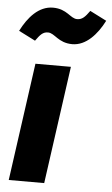

<svg xmlns="http://www.w3.org/2000/svg" viewBox="-55 -826 503 863"><g transform="rotate(5 196.0 -394.5)"><path d="M178 0 252 -531H92L18 0ZM249 -633C311 -633 360 -688 392 -751L317 -789C297 -761 284 -747 261 -747C230 -747 213 -789 149 -789C85 -789 38 -735 6 -672L81 -634C101 -662 113 -676 136 -676C167 -676 185 -633 249 -633Z"/></g></svg>

Font: Fira Sans OT
Style: Bold Italic
Weight: 700
Italic angle: -8°
Designer: Carrois Corporate & Edenspiekermann
Foundry: Carrois Corporate GbR & Edenspiekermann AG
Version: Version 2.001